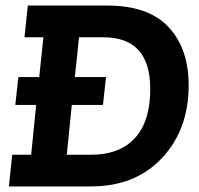

<svg xmlns="http://www.w3.org/2000/svg" viewBox="-20 -670 716 690"><path d="M46 -393H121L136 -536H68L80 -650H366Q513 -650 585.5 -573Q658 -496 658 -363Q658 -205 562.5 -102.5Q467 0 306 0H12L24 -114H92L110 -293H35ZM308 -114Q410 -114 465 -174Q520 -234 520 -350Q520 -536 352 -536H264L249 -393H361L350 -293H238L220 -114Z"/></svg>

Font: Zilla Slab
Style: Bold Italic
Weight: 700
Italic angle: -6°
Designer: Typotheque.com
Foundry: Typotheque type foundry
Version: Version 1.1; 2017; ttfautohint (v1.6)